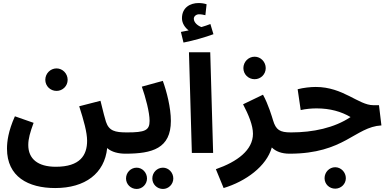

<svg xmlns="http://www.w3.org/2000/svg" viewBox="-20 -1006 2554 1263"><path d="M352 -408C392 -408 425 -440 425 -481C425 -522 392 -556 352 -556C311 -556 278 -522 278 -481C278 -440 311 -408 352 -408ZM26 -28C26 156 165 231 343 231C540 231 668 135 685 -32C715 -5 761 5 805 5C856 5 885 -25 885 -67C885 -106 865 -135 815 -135C736 -135 697 -145 677 -205C670 -226 660 -266 641 -343L501 -307C531 -214 553 -135 553 -80C553 15 507 91 347 91C229 91 166 39 166 -52C166 -94 178 -135 201 -198L78 -241C34 -143 26 -74 26 -28Z M805 5C981 5 1104 -29 1104 -211C1104 -298 1076 -406 1051 -474L913 -436C938 -365 964 -267 964 -211C964 -148 934 -135 815 -135ZM1052 237C1089 237 1120 206 1120 168C1120 129 1089 97 1052 97C1013 97 982 129 982 168C982 206 1013 237 1052 237ZM879 237C916 237 947 206 947 168C947 129 916 97 879 97C840 97 809 129 809 168C809 206 840 237 879 237Z M1187 -726C1254 -739 1333 -762 1384 -781L1364 -848C1346 -841 1326 -834 1305 -828C1282 -836 1255 -857 1255 -883C1255 -899 1271 -912 1289 -912C1305 -912 1318 -909 1331 -906L1339 -978C1324 -983 1306 -986 1286 -986C1232 -986 1177 -957 1177 -886C1177 -853 1197 -824 1221 -806C1208 -803 1192 -800 1170 -796ZM1242 0H1382L1363 -662H1223Z M1655 -485C1695 -485 1728 -517 1728 -558C1728 -599 1695 -633 1655 -633C1614 -633 1581 -599 1581 -558C1581 -517 1614 -485 1655 -485ZM1451 231C1597 187 1733 88 1768 -36C1794 -10 1833 5 1884 5C1936 5 1965 -25 1965 -67C1965 -106 1944 -135 1894 -135C1821 -135 1795 -151 1776 -215C1770 -235 1745 -320 1710 -383L1579 -320C1615 -251 1644 -182 1644 -126C1644 -19 1541 58 1400 107Z M1885 5C2245 5 2315 -171 2489 -181L2473 -314H2436C2338 -314 2238 -434 2057 -434C2023 -434 1976 -429 1938 -419L1958 -282C1994 -290 2030 -293 2063 -293C2151 -293 2225 -272 2286 -236C2180 -165 2039 -135 1895 -135ZM2185 235C2223 235 2255 205 2255 166C2255 127 2223 94 2185 94C2146 94 2115 127 2115 166C2115 205 2146 235 2185 235Z"/></svg>

Font: Noto Sans Arabic UI
Style: Bold
Weight: 700
Designer: Monotype Design Team, Nadine Chahine and Nizar Qandah
Foundry: Monotype Imaging Inc.
Version: Version 2.010